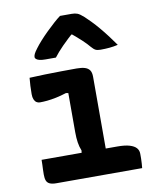

<svg xmlns="http://www.w3.org/2000/svg" viewBox="-89 -883 779 952"><g transform="rotate(-10 300.0 -407.0)"><path d="M264 -101 268 -139Q260 -158 256.5 -181Q253 -204 253 -233Q253 -253 253 -272.5Q253 -292 253 -312Q253 -332 253 -351.5Q253 -371 253 -391Q253 -411 253 -430L241 -432Q213 -423 188.5 -418Q164 -413 144 -411Q124 -409 106 -409Q97 -409 89.5 -414Q82 -419 77.5 -429.5Q73 -440 73 -456Q73 -477 74 -498Q75 -519 77 -538Q114 -540 155.5 -541Q197 -542 238 -542.5Q279 -543 315 -543Q340 -543 356 -538Q372 -533 380 -521.5Q388 -510 388 -488Q388 -447 388 -406.5Q388 -366 388 -325.5Q388 -285 388 -245.5Q388 -206 388 -167.5Q388 -129 388 -92ZM65 -127H446Q485 -127 508 -120Q531 -113 541.5 -101Q552 -89 552 -72Q552 -60 552 -48Q552 -36 551 -24Q550 -12 549 0H117Q96 0 84 -5.5Q72 -11 67.5 -22.5Q63 -34 63 -53Q63 -67 63.5 -79Q64 -91 64.5 -102.5Q65 -114 65 -127ZM279 -814Q294 -814 307.5 -814Q321 -814 338 -814Q354 -814 366 -809.5Q378 -805 398 -787Q410 -776 427.5 -758Q445 -740 464 -717.5Q483 -695 501.5 -670.5Q520 -646 536 -623Q515 -618 493.5 -616Q472 -614 448 -614Q432 -614 423 -618.5Q414 -623 402 -637Q390 -652 366 -674.5Q342 -697 300 -731L353 -713H289L340 -733Q296 -694 268.5 -666Q241 -638 223 -614H171Q154 -614 142.5 -616.5Q131 -619 125 -624Q119 -629 119 -634Q119 -641 123 -650Q127 -659 140 -676Q151 -691 168.5 -710.5Q186 -730 206.5 -750Q227 -770 246 -787Q265 -804 279 -814Z"/></g></svg>

Font: Rec Mono Semicasual
Style: Bold
Weight: 700
Version: Version 1.085; ttfautohint (v1.8.4.7-5d5b)